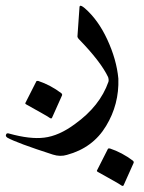

<svg xmlns="http://www.w3.org/2000/svg" viewBox="-75 -304 494 657"><path d="M197 -279Q197 -283 199 -284Q203 -286 215 -276Q261 -236 292 -169Q324 -100 330 -35Q333 53 288 127Q243 202 154 226Q131 233 106 225Q44 205 5 190.5Q-34 176 -50 167Q-54 164 -55 161Q-55 157 -53 154Q-50 151 -44 153Q-8 163 22 166.5Q52 170 76 167Q127 161 182 120Q267 59 296 -24Q298 -30 295 -40Q270 -93 194 -171Q190 -176 190 -179ZM294 206Q295 203 301 204Q343 218 380 246Q384 250 382 254L348 330Q346 335 338 329Q334 326 314.5 315Q295 304 261 285Q255 282 257 279ZM49 -25Q50 -28 56 -27Q98 -13 135 15Q139 19 137 23L103 99Q101 104 93 98Q89 95 69.5 84Q50 73 16 54Q10 51 12 48Z"/></svg>

Font: Amiri
Style: Italic
Weight: 400
Italic angle: 10°
Designer: Khaled Hosny
Version: Version 0.113